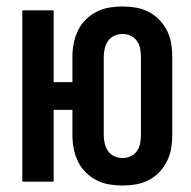

<svg xmlns="http://www.w3.org/2000/svg" viewBox="-20 -562 590 594"><path d="M359 12Q338 12 317.5 8.5Q297 5 278.5 -4.5Q260 -14 245 -29Q230 -44 221 -63Q212 -82 208 -102.5Q204 -123 204 -144V-222H146V0H49V-530H146V-308H204V-387Q204 -407 208 -427.5Q212 -448 221 -467Q230 -486 245 -501Q260 -516 278.5 -525.5Q297 -535 317.5 -538.5Q338 -542 359 -542Q379 -542 400 -538.5Q421 -535 439.5 -525.5Q458 -516 472.5 -501Q487 -486 496.5 -467.5Q506 -449 509.5 -428Q513 -407 513 -387V-144Q513 -123 509.5 -102.5Q506 -82 496.5 -63Q487 -44 472.5 -29Q458 -14 439.5 -4.5Q421 5 400 8.5Q379 12 359 12ZM359 -73Q372 -73 384 -78.5Q396 -84 403.5 -94.5Q411 -105 413.5 -118Q416 -131 416 -144V-387Q416 -399 413.5 -412Q411 -425 403.5 -435.5Q396 -446 384 -451.5Q372 -457 359 -457Q346 -457 334 -451.5Q322 -446 314.5 -435.5Q307 -425 304 -412Q301 -399 301 -387V-144Q301 -131 304 -118Q307 -105 314.5 -94.5Q322 -84 334 -78.5Q346 -73 359 -73Z"/></svg>

Font: Lode Dark Term
Style: Bold
Weight: 700
Monospace: yes
Designer: Belleve Invis
Foundry: Belleve Invis
Version: Version 29.2.0